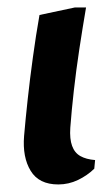

<svg xmlns="http://www.w3.org/2000/svg" viewBox="-20 -482 297 511"><path d="M135.1 8.9Q83.6 8.9 61.6 -27.4Q39.5 -63.6 44.1 -120.1Q47.8 -163.5 53.7 -217.6Q59.6 -271.8 67.6 -329.8Q75.5 -387.9 85.1 -442.1L179.1 -462.1H209Q199.7 -407.7 191.1 -351Q182.5 -294.2 176.5 -240.8Q170.5 -187.4 167.1 -142.1Q165.1 -112.1 171.9 -93.7Q178.6 -75.2 193.9 -66.6Q209.1 -58 233.1 -56L230.9 -33Q212.2 -14.8 187.4 -2.9Q162.6 8.9 135.1 8.9Z"/></svg>

Font: Ancizar Serif Light
Style: Italic
Weight: 300
Italic angle: -4°
Designer: Cesar Puertas, Viviana Monsalve, Julian Moncada, Julian Prieto, Jose Castro, Felipe Aragon, Mariel Hernandez, Sara Alarc
Version: Version 8.100